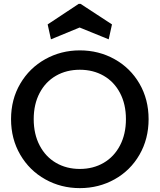

<svg xmlns="http://www.w3.org/2000/svg" viewBox="-20 -964 824 991"><path d="M243 -761 226 -838 386 -944H396L558 -838L541 -761L391 -822ZM392 7Q295 7 213.5 -38.5Q132 -84 84.5 -165.5Q37 -247 37 -349Q37 -451 84.5 -532Q132 -613 213.5 -658.5Q295 -704 392 -704Q490 -704 571.5 -658.5Q653 -613 700 -532Q747 -451 747 -349Q747 -247 700 -165.5Q653 -84 571.5 -38.5Q490 7 392 7ZM392 -92Q461 -92 515 -123.5Q569 -155 599.5 -213.5Q630 -272 630 -349Q630 -426 599.5 -484Q569 -542 515 -573Q461 -604 392 -604Q323 -604 269 -573Q215 -542 184.5 -484Q154 -426 154 -349Q154 -272 184.5 -213.5Q215 -155 269 -123.5Q323 -92 392 -92Z"/></svg>

Font: Fz Poppins Med
Style: Regular
Weight: 500
Designer: Ninad Kale (Devanagari), Jonny Pinhorn (Latin)
Foundry: Indian Type Foundry
Version: Vit hóa bi Vntype.Com & FontZin.Com